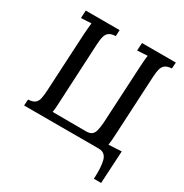

<svg xmlns="http://www.w3.org/2000/svg" viewBox="-196 -856 1142 1189"><g transform="rotate(30 374.5 -261.5)"><path d="M640 177Q645 94 632.5 47Q620 0 572 0H39L42 -44Q75 -46 90 -58Q105 -70 110 -94Q115 -118 117 -155L139 -571Q141 -593 142.5 -613.5Q144 -634 146 -649Q129 -648 109 -647Q89 -646 73 -645L76 -700H318L316 -656Q287 -655 271 -644.5Q255 -634 248.5 -612.5Q242 -591 240 -553L219 -139Q218 -112 216.5 -91Q215 -70 212 -54L450 -53Q477 -53 491 -63.5Q505 -74 510.5 -97Q516 -120 519 -155L541 -571Q542 -593 544 -613.5Q546 -634 548 -649Q531 -648 511 -647Q491 -646 475 -645L478 -700H720L717 -656Q689 -655 673 -644.5Q657 -634 650.5 -612.5Q644 -591 642 -554L620 -134Q619 -107 617 -85.5Q615 -64 613 -51L705 -56L692 177Z"/></g></svg>

Font: Lora Medium
Style: Italic
Weight: 500
Italic angle: -3°
Designer: Olga Karpushina, Alexei Vanyashin (Cyrillic)
Foundry: Cyreal
Version: Version 3.004